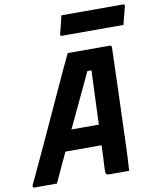

<svg xmlns="http://www.w3.org/2000/svg" viewBox="-110 -988 872 1063"><g transform="rotate(-10 325.5 -456.5)"><path d="M123 0H-2Q-17 0 -11 -15Q2 -42 26.5 -94.5Q51 -147 82 -214Q113 -281 146 -353Q179 -425 210.5 -493.5Q242 -562 267 -616.5Q292 -671 307 -701H544Q553 -701 554 -690Q551 -576 546 -436.5Q541 -297 536 -137Q535 -104 533 -69.5Q531 -35 529 0H416Q405 0 400.5 -5.5Q396 -11 397 -33Q399 -69 400.5 -102Q402 -135 403 -166H200Q182 -128 163 -87Q144 -46 123 0ZM397 -584Q366 -517 331 -444Q296 -371 254 -281H408Q411 -362 414 -434.5Q417 -507 420 -584ZM309 -913H655Q666 -913 664 -902Q657 -876 651 -851.5Q645 -827 638 -801H292Q281 -801 284 -812Q291 -838 297 -862.5Q303 -887 309 -913Z"/></g></svg>

Font: Recursive Sn Lnr St
Style: Bold Italic
Weight: 700
Italic angle: -15°
Version: Version 1.079;hotconv 1.0.112;makeotfexe 2.5.65598; ttfautoh